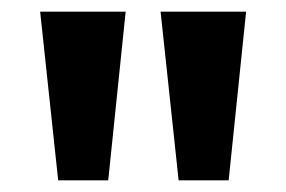

<svg xmlns="http://www.w3.org/2000/svg" viewBox="-20 -725 491 330"><path d="M80 -415 49 -705H196L166 -415ZM287 -415 256 -705H403L373 -415Z"/></svg>

Font: Nunito Sans 12pt ExtraLight 11pt
Style: Bold
Weight: 700
Version: Version 3.101;gftools[0.9.27]